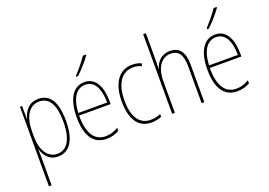

<svg xmlns="http://www.w3.org/2000/svg" viewBox="-131 -1127 2409 1721"><g transform="rotate(-20 1073.0 -266.0)"><path d="M254 -537C161 -537 119 -472 100 -403H98L97 -527H77V232H103V-21C103 -56 102 -88 101 -110H104C119 -51 162 10 248 10C355 10 422 -80 422 -270C422 -449 364 -537 254 -537ZM253 -512C350 -512 397 -427 397 -270C397 -86 334 -15 249 -15C163 -15 103 -96 103 -232V-284C103 -418 157 -512 253 -512Z M793 -757V-764H763C731 -715 689 -665 644 -616V-606H660C703 -645 760 -709 793 -757ZM694 -537C577 -537 522 -423 522 -263C522 -97 579 10 710 10C758 10 796 -2 831 -22V-51C788 -26 753 -15 710 -15C602 -15 547 -106 548 -271H849V-298C849 -424 808 -537 694 -537ZM694 -512C785 -512 825 -417 824 -295H549C557 -440 611 -512 694 -512Z M1138 10C1173 10 1210 2 1235 -9V-35C1206 -22 1172 -15 1140 -15C1024 -15 976 -117 976 -258C976 -422 1043 -512 1150 -512C1177 -512 1204 -507 1228 -494L1237 -518C1211 -531 1183 -537 1149 -537C1025 -537 950 -435 950 -258C950 -97 1008 10 1138 10Z M1363 -493V-760H1337V0H1363V-299C1363 -447 1429 -512 1509 -512C1574 -512 1618 -469 1618 -356V0H1644V-360C1644 -480 1596 -537 1510 -537C1422 -537 1380 -477 1363 -422H1361C1362 -446 1363 -463 1363 -493Z M2040 -757V-764H2010C1978 -715 1936 -665 1891 -616V-606H1907C1950 -645 2007 -709 2040 -757ZM1941 -537C1824 -537 1769 -423 1769 -263C1769 -97 1826 10 1957 10C2005 10 2043 -2 2078 -22V-51C2035 -26 2000 -15 1957 -15C1849 -15 1794 -106 1795 -271H2096V-298C2096 -424 2055 -537 1941 -537ZM1941 -512C2032 -512 2072 -417 2071 -295H1796C1804 -440 1858 -512 1941 -512Z"/></g></svg>

Font: Noto Sans Khmer UI Condensed Thin
Style: Regular
Weight: 100
Width: 3
Designer: Danh Hong and the Monotype Design Team
Foundry: Monotype Imaging Inc.
Version: Version 2.002